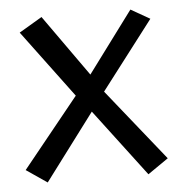

<svg xmlns="http://www.w3.org/2000/svg" viewBox="-44 -550 579 618"><g transform="rotate(-5 245.5 -241.0)"><path d="M411.1 26.4 247.1 -190.4 85.9 24.4 18.6 -21.5 200.2 -246.1 38.1 -463.9 112.3 -507.8 252.9 -309.6 399.4 -506.8 460.9 -471.7 292 -251 477.5 -19.5Z"/></g></svg>

Font: Puritan
Style: Regular
Weight: 400
Version: 2.0a